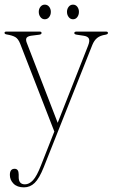

<svg xmlns="http://www.w3.org/2000/svg" viewBox="-32 -561 486 827"><path d="M144.5 151.5 202 5.5 55 -372.5Q46.5 -394 34 -401.2Q21.5 -408.5 -2.5 -412.5Q-12.5 -414 -12.5 -419.5Q-12.5 -425 -4 -425H138Q147 -425 147 -419Q147 -413 137 -411.5L101 -407Q85 -404 81.8 -396.8Q78.5 -389.5 83 -377.5L216.5 -32L347.5 -364.5Q355.5 -385 350.8 -394.8Q346 -404.5 328.5 -407L299 -411.5Q288 -413 288 -418.5Q288 -425 298 -425H424Q433 -425 433 -419Q433 -413.5 422.5 -411.5Q399.5 -408 386.5 -397.5Q373.5 -387 365.5 -367L156.5 159Q137 208 117.2 227Q97.5 246 71 246Q42 246 26.2 230Q10.5 214 10.5 192.5Q10.5 166 31 166Q48.5 166 48.5 190.5V202Q48.5 233 75.5 233Q93.5 233 110 215.5Q126.5 198 144.5 151.5ZM161 -478Q149.5 -478 142.2 -487.5Q135 -497 135 -510Q135 -522.5 142.2 -531.8Q149.5 -541 161 -541Q172.5 -541 179.8 -531.8Q187 -522.5 187 -510Q187 -497 179.8 -487.5Q172.5 -478 161 -478ZM282.5 -478Q271 -478 263.8 -487.5Q256.5 -497 256.5 -510Q256.5 -522.5 263.8 -531.8Q271 -541 282.5 -541Q294 -541 301 -531.8Q308 -522.5 308 -510Q308 -497 301 -487.5Q294 -478 282.5 -478Z"/></svg>

Font: Fraunces 144pt S050 Thin
Style: Regular
Weight: 100
Version: Version 1.000; ttfautohint (v1.8.3)